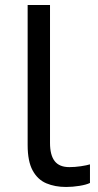

<svg xmlns="http://www.w3.org/2000/svg" viewBox="-20 -734 388 764"><path d="M243 10Q199 10 164.5 -4.5Q130 -19 110 -55.5Q90 -92 90 -157V-714H179V-165Q179 -117 197.5 -93Q216 -69 256 -69Q278 -69 301.5 -72.5Q325 -76 338 -80V-6Q324 1 296.5 5.5Q269 10 243 10Z"/></svg>

Font: ubangla85
Style: Book
Weight: 400
Designer: Jelle Bosma - Monotype Design Team
Foundry: Monotype Imaging Inc.
Version: Version 2.003